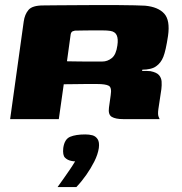

<svg xmlns="http://www.w3.org/2000/svg" viewBox="-20 -482 735 777"><path d="M340 -142Q340 -142 323.5 -142Q307 -142 283.5 -141.5Q260 -141 238 -141L218 0H21L76 -395Q80 -424 95.5 -442Q111 -460 155 -460Q170 -460 202.5 -460.5Q235 -461 277 -461Q319 -461 364.5 -461.5Q410 -462 451.5 -461.5Q493 -461 524 -460.5Q555 -460 567 -459Q620 -454 644.5 -427Q669 -400 660 -337Q651 -277 641 -252Q631 -227 612 -214Q603 -207 588 -203.5Q573 -200 556 -200L555 -195Q563 -195 572.5 -195Q582 -195 589 -194Q614 -189 623.5 -178Q633 -167 634 -152Q635 -137 633 -121L621 -41Q618 -20 621.5 -10.5Q625 -1 626 0H478Q448 0 432.5 -9Q417 -18 421 -47L428 -97Q433 -128 420 -135Q407 -142 373 -142ZM251 -234Q260 -234 279.5 -233.5Q299 -233 322.5 -233Q346 -233 366 -233Q386 -233 394 -233Q415 -233 432.5 -247Q450 -261 455 -298Q459 -324 452.5 -339Q446 -354 426 -357Q414 -359 393.5 -359Q373 -359 350.5 -359Q328 -359 309.5 -358.5Q291 -358 283 -358Q281 -358 274.5 -355.5Q268 -353 266 -343ZM213 275Q229 253 240 237Q251 221 261.5 206Q272 191 284 171Q281 171 276 170.5Q271 170 268 169Q253 166 243 156Q233 146 236 117Q241 81 264 71.5Q287 62 325 62Q341 62 354 65.5Q367 69 375 81Q383 93 380 117Q376 143 362 171Q348 199 329 226Q310 253 289 275Z"/></svg>

Font: Genos Thin ExtraBold
Style: Italic
Weight: 800
Italic angle: -8°
Version: Version 1.010